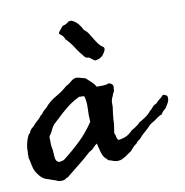

<svg xmlns="http://www.w3.org/2000/svg" viewBox="-108 -598 670 694"><g transform="rotate(-10 227.0 -251.0)"><path d="M306.6 -263.7Q307.6 -260.7 304.7 -252Q299.8 -246.1 298.8 -239.3Q296.9 -235.4 295.4 -232.4Q293.9 -229.5 293 -224.6Q291 -218.8 291.5 -210.9Q292 -203.1 291 -196.3Q289.1 -185.5 288.1 -175.3Q287.1 -165 286.1 -154.3Q286.1 -143.6 284.2 -129.9Q282.2 -116.2 280.3 -105.5Q284.2 -98.6 285.2 -90.8Q286.1 -83 292 -78.1Q311.5 -81.1 323.2 -87.4Q335 -93.8 345.7 -105.5Q354.5 -109.4 357.9 -112.3Q361.3 -115.2 369.1 -120.1Q371.1 -122.1 373 -124Q375 -126 377 -127.9Q387.7 -133.8 390.1 -135.7Q392.6 -137.7 396.5 -139.6Q413.1 -150.4 421.9 -162.1Q430.7 -168.9 434.1 -174.3Q437.5 -179.7 449.2 -184.6Q456.1 -192.4 463.4 -197.8Q470.7 -203.1 477.5 -210.9Q482.4 -210.9 485.4 -209Q488.3 -207 492.2 -205.1Q495.1 -197.3 493.2 -189Q491.2 -180.7 486.3 -173.8Q481.4 -167 481.4 -166Q481.4 -165 480.5 -164.1Q477.5 -160.2 473.1 -156.7Q468.8 -153.3 465.8 -149.4Q460.9 -140.6 458 -140.6Q455.1 -140.6 453.1 -138.7Q444.3 -133.8 440.9 -130.9Q437.5 -127.9 429.7 -123Q418.9 -117.2 417 -115.2Q415 -113.3 413.1 -112.3Q400.4 -98.6 390.1 -90.3Q379.9 -82 368.2 -68.4Q364.3 -65.4 360.4 -62.5Q356.4 -59.6 353.5 -54.7Q344.7 -48.8 339.4 -43Q334 -37.1 327.1 -29.3Q321.3 -26.4 314.5 -21Q307.6 -15.6 299.8 -11.7Q295.9 -9.8 291.5 -7.3Q287.1 -4.9 282.2 -4.9Q270.5 -2.9 260.7 -6.8Q251 -10.7 242.2 -12.7Q238.3 -18.6 232.4 -22.5Q223.6 -33.2 219.7 -47.9Q215.8 -62.5 211.9 -79.1Q204.1 -74.2 197.3 -66.4Q190.4 -58.6 179.7 -53.7Q160.2 -35.2 138.2 -18.1Q116.2 -1 93.8 17.6Q90.8 20.5 87.9 22.5Q85 24.4 83 23.4Q78.1 29.3 69.8 30.8Q61.5 32.2 51.8 30.3Q42 25.4 34.2 23.4Q26.4 21.5 18.6 17.6Q2 14.6 -9.3 2.9Q-20.5 -8.8 -28.3 -24.4Q-31.2 -32.2 -32.7 -39.1Q-34.2 -45.9 -36.1 -54.7Q-37.1 -62.5 -39.1 -67.9Q-41 -73.2 -39.1 -78.1Q-41 -81.1 -40 -84.5Q-39.1 -87.9 -39.1 -91.8Q-40 -105.5 -36.6 -121.1Q-33.2 -136.7 -27.3 -149.4Q-25.4 -153.3 -19.5 -159.2Q-17.6 -162.1 -16.6 -165Q-15.6 -168 -13.7 -169.9Q-11.7 -172.9 -7.8 -175.8Q-3.9 -178.7 -1 -181.6Q3.9 -188.5 10.3 -193.8Q16.6 -199.2 22.5 -205.1Q25.4 -208 27.8 -211.9Q30.3 -215.8 35.2 -217.8Q39.1 -224.6 43.9 -229Q48.8 -233.4 54.7 -238.3Q71.3 -258.8 95.7 -272.5Q120.1 -286.1 139.6 -303.7Q146.5 -306.6 151.4 -310.5Q156.2 -314.5 161.1 -318.4Q173.8 -329.1 187.5 -325.2Q201.2 -321.3 212.9 -318.4Q222.7 -309.6 231.9 -300.8Q241.2 -292 248 -281.2Q254.9 -282.2 263.7 -281.7Q272.5 -281.2 282.2 -283.2Q285.2 -283.2 288.1 -284.7Q291 -286.1 293 -286.1Q307.6 -281.2 307.6 -271.5ZM178.7 -256.8Q152.3 -244.1 130.9 -227.1Q109.4 -210 89.8 -190.4Q85 -185.5 79.6 -181.2Q74.2 -176.8 70.3 -171.9Q66.4 -167 63 -160.2Q59.6 -153.3 56.6 -147.5Q54.7 -143.6 52.7 -141.1Q50.8 -138.7 48.8 -135.7Q46.9 -130.9 47.4 -126Q47.9 -121.1 47.9 -115.2Q47.9 -110.4 47.9 -105.5Q47.9 -100.6 48.8 -95.7Q51.8 -85 51.8 -74.2Q51.8 -66.4 53.2 -55.2Q54.7 -43.9 60.5 -40Q66.4 -36.1 72.8 -38.1Q79.1 -40 84 -41Q118.2 -67.4 148.4 -96.2Q178.7 -125 202.1 -161.1Q200.2 -186.5 201.7 -210.4Q203.1 -234.4 197.3 -254.9Q193.4 -256.8 188 -256.3Q182.6 -255.9 178.7 -256.8ZM188.5 -532.2Q190.4 -531.2 193.4 -532.2Q196.3 -533.2 199.2 -532.2Q213.9 -525.4 222.7 -514.6Q231.4 -503.9 237.3 -491.2Q247.1 -484.4 253.4 -474.6Q259.8 -464.8 265.6 -454.6Q271.5 -444.3 278.8 -434.6Q286.1 -424.8 296.9 -418Q300.8 -413.1 297.4 -405.3Q293.9 -397.5 286.1 -387.7Q271.5 -376 257.8 -376Q246.1 -382.8 238.3 -390.6Q233.4 -389.6 231.4 -391.1Q229.5 -392.6 225.6 -392.6Q206.1 -415 194.3 -434.1Q182.6 -453.1 166 -469.7Q161.1 -481.4 158.7 -482.9Q156.2 -484.4 154.3 -487.3Q141.6 -493.2 149.9 -502.4Q158.2 -511.7 164.1 -519.5Q178.7 -522.5 188.5 -532.2Z"/></g></svg>

Font: Seaweed Script
Style: Regular
Weight: 400
Designer: Squid
Foundry: Font Diner, Inc DBA Neapolitan
Version: Version 1.000